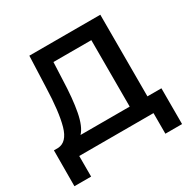

<svg xmlns="http://www.w3.org/2000/svg" viewBox="-172 -807 1095 1106"><g transform="rotate(-30 375.0 -253.5)"><path d="M729 -101V137H618V0H124V137H13L14 -101H41Q102 -104 126.5 -191Q151 -278 156 -440L164 -644H636V-101ZM191 -101H518V-543H266L261 -429Q257 -304 241 -220.5Q225 -137 191 -101Z"/></g></svg>

Font: Montserrat Ace
Style: Bold
Weight: 600
Designer: Julieta Ulanovsky
Foundry: Julieta Ulanovsky
Version: Version 1